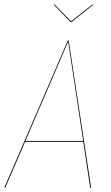

<svg xmlns="http://www.w3.org/2000/svg" viewBox="-22 -867 511 887"><path d="M307.6 -764.6H304.2L226.6 -844.7L229.5 -846.7L306.2 -768.6L405.8 -846.7L408.7 -844.7ZM291.5 -680.2H295.4L398.9 0H394.5L362.8 -211.9H93.8L2.4 0H-2ZM95.2 -215.8H362.3L293 -674.8Z"/></svg>

Font: Fira Sans Compressed Four
Style: Italic
Weight: 100
Width: 3
Italic angle: -8°
Designer: Carrois Corporate & Edenspiekermann AG
Foundry: Carrois Corporate GbR & Edenspiekermann AG
Version: Version 4.203;PS 004.203;hotconv 1.0.88;makeotf.lib2.5.64775